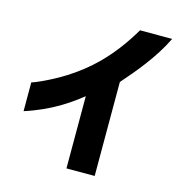

<svg xmlns="http://www.w3.org/2000/svg" viewBox="-118 -834 982 1038"><g transform="rotate(15 372.5 -315.0)"><path d="M347 -307V97H505V-429C572 -505 662 -611 718 -727H538C436 -553 325 -457 222 -392C139 -340 58 -306 43 -303V-142C55 -145 124 -168 199 -208C246 -233 296 -266 347 -307Z"/></g></svg>

Font: コーポレート・ロゴ ver3 Bold
Style: Regular
Weight: 700
Designer: [KANA_main] LOGOTYPE.JP [Source Han Sans] Ryoko NISHIZUKA 西塚涼子 (kana, bopomofo & ideographs); Paul D. Hunt (Latin, Greek
Version: Version 12.001;FEAKit 1.0